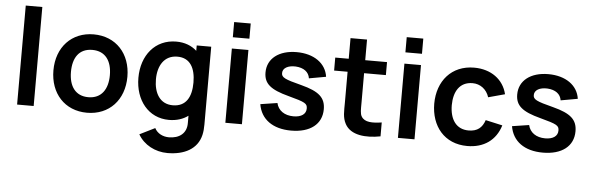

<svg xmlns="http://www.w3.org/2000/svg" viewBox="-57 -933 4281 1391"><g transform="rotate(5 2083.5 -238.0)"><path d="M80 0H200.5V-720H80Z M589 15C750.5 15 858.5 -101.5 858.5 -270C858.5 -437 752 -555 589 -555C429.5 -555 320.5 -439.5 320.5 -270C320.5 -103 426.5 15 589 15ZM448 -270C448 -372 492 -442 589 -442C683.5 -442 731 -374.5 731 -270C731 -168.5 684.5 -98 589 -98C496 -98 448 -165 448 -270Z M1195.5 255C1317.5 255 1412.5 206.5 1437 102C1442.5 78 1444.5 54 1444.5 26V-540H1339V-501C1301 -535.5 1251 -555 1189.5 -555C1036.5 -555 938.5 -434 938.5 -270C938.5 -108 1035.5 15 1185 15C1241 15 1287.5 -0.5 1324 -27.5V24C1325.5 101 1271 140.5 1196 140.5C1153.5 140.5 1112 121.5 1092 82.5L981 137.5C1023 211 1105.5 255 1195.5 255ZM1066 -270C1066 -368 1110.5 -447 1207.5 -447C1299.5 -447 1339 -375.5 1339 -270C1339 -165.5 1300.5 -93 1203.5 -93C1109.5 -93 1066 -171 1066 -270Z M1594.5 -622H1715V-732.5H1594.5ZM1594.5 0H1715V-540H1594.5Z M2073.5 15C2212.5 15 2296.5 -51 2296.5 -159.5C2296.5 -243.5 2249.5 -286 2120 -319.5C1993.5 -351.5 1972.5 -363.5 1972.5 -395C1972.5 -431 2010.5 -453 2067 -450.5C2125.5 -447 2163 -419.5 2169.5 -373.5L2292.5 -395.5C2279 -492.5 2191 -555 2065 -555C1936.5 -555 1852.5 -490 1852.5 -389C1852.5 -308 1900 -267.5 2035.5 -232C2157.5 -199.5 2173 -190.5 2173 -154C2173 -114 2139.5 -89.5 2082 -89.5C2016 -89.5 1970 -122 1958 -175.5L1835 -156.5C1853 -47.5 1940 15 2073.5 15Z M2723 0V-101C2655.5 -91 2599.5 -90.5 2575.5 -130.5C2562.5 -151 2564.5 -184.5 2564.5 -227.5V-445.5H2723V-540H2564.5V-690H2444.5V-540H2346.5V-445.5H2444.5V-220.5C2444.5 -158.5 2440 -113 2465 -66.5C2507 11 2616 20.5 2723 0Z M2849.5 -622H2970V-732.5H2849.5ZM2849.5 0H2970V-540H2849.5Z M3354.5 15C3475 15 3561.5 -46 3595 -156L3472 -183.5C3453.5 -128 3418.5 -98 3354.5 -98C3264 -98 3218 -167 3217.5 -270C3218 -369 3260 -442 3354.5 -442C3409.5 -442 3456.5 -408 3475 -350L3595 -382.5C3569.5 -489 3478.5 -555 3356 -555C3192 -555 3090.5 -435.5 3090 -270C3090.5 -107 3187.5 15 3354.5 15Z M3904 15C4043 15 4127 -51 4127 -159.5C4127 -243.5 4080 -286 3950.5 -319.5C3824 -351.5 3803 -363.5 3803 -395C3803 -431 3841 -453 3897.5 -450.5C3956 -447 3993.5 -419.5 4000 -373.5L4123 -395.5C4109.5 -492.5 4021.5 -555 3895.5 -555C3767 -555 3683 -490 3683 -389C3683 -308 3730.5 -267.5 3866 -232C3988 -199.5 4003.5 -190.5 4003.5 -154C4003.5 -114 3970 -89.5 3912.5 -89.5C3846.5 -89.5 3800.5 -122 3788.5 -175.5L3665.5 -156.5C3683.5 -47.5 3770.5 15 3904 15Z"/></g></svg>

Font: Manrope
Style: Bold
Weight: 700
Designer: Mikhail Sharanda
Foundry: Mikhail Sharanda
Version: Version 4.505;FEAKit 1.0